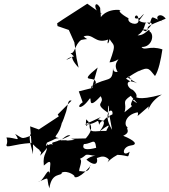

<svg xmlns="http://www.w3.org/2000/svg" viewBox="-20 -903 916 1038"><path d="M384 -147C306 -138 379 -148 294 -144C306 -131 338 -182 360 -170C244 -113 259 -149 268 -109C265 -149 211 -89 234 -132C282 -151 275 -155 298 -156C255 -168 302 -159 318 -257C309 -224 317 -236 338 -301C348 -335 345 -366 367 -359L292 -284L298 -274L190 -203L143 -220L150 -130C50 -124 13 -99 15 -120C4 -107 28 -124 15 -160C69 -159 93 -131 62 -179C112 -150 87 -146 195 -189C103 -210 155 -104 158 -69C163 -146 143 -126 194 -92C195 -73 210 -98 197 -61C255 -121 237 -118 233 -127C241 -71 209 -80 217 -8C276 -61 240 5 252 47C242 -19 220 77 186 81C258 51 226 54 247 115C259 24 316 52 314 30C347 15 395 52 381 53C406 70 473 -7 468 -8C463 -24 479 36 415 22C393 31 433 -33 412 -44C454 -64 429 -73 483 -62C519 -61 476 -66 447 -40C501 5 517 -23 497 -69C493 -19 525 -84 569 -41C554 -5 553 -32 615 -66C685 -63 668 -42 681 -83C639 -50 638 -108 685 -116C731 -121 707 -144 646 -169C692 -190 657 -209 671 -215C650 -220 650 -281 724 -296C736 -279 693 -250 784 -328C779 -276 775 -346 855 -392C715 -354 718 -383 707 -380C655 -296 737 -363 653 -296C669 -348 633 -349 687 -385C710 -356 740 -330 701 -358C689 -363 748 -372 698 -417C662 -429 653 -485 721 -453C663 -488 657 -492 697 -473C640 -510 620 -445 678 -491C717 -424 643 -501 656 -475C738 -528 746 -526 724 -515C787 -548 787 -527 818 -492C837 -520 850 -581 858 -636C787 -659 763 -626 745 -649C802 -647 817 -717 789 -733C788 -760 768 -710 724 -712C780 -746 751 -805 788 -771C808 -829 793 -808 860 -788C801 -795 842 -848 876 -802C770 -760 776 -760 780 -741C724 -751 773 -727 771 -737C843 -809 762 -763 732 -792C776 -849 753 -824 737 -807C680 -785 728 -857 729 -790C725 -760 665 -778 675 -804C633 -827 613 -849 636 -848C547 -861 514 -796 525 -807C527 -836 512 -888 530 -843C494 -927 473 -845 534 -825L452 -883L320 -798L289 -777L291 -762L352 -741L382 -674L394 -588L405 -537C338 -609 400 -603 338 -579C375 -612 397 -581 361 -616C386 -611 383 -662 419 -687C465 -697 456 -683 432 -706C485 -726 493 -663 564 -689C552 -634 592 -707 558 -717C593 -643 615 -685 572 -566C629 -567 696 -651 647 -632C630 -572 570 -564 636 -487C664 -549 591 -484 591 -536C589 -451 564 -491 472 -437C504 -423 438 -423 498 -452C503 -502 391 -443 508 -538L477 -427L406 -409L427 -350C386 -323 418 -303 464 -369C480 -385 447 -298 524 -383C552 -339 480 -350 563 -294C565 -367 575 -324 564 -266C576 -264 564 -319 586 -201C526 -299 595 -330 588 -285C517 -253 565 -241 510 -258C545 -283 514 -263 438 -230C513 -230 508 -274 516 -228C527 -263 567 -255 518 -192C611 -264 541 -190 558 -195C488 -198 461 -174 464 -236C471 -271 436 -174 446 -259C447 -249 523 -217 413 -126C475 -113 492 -171 500 -104C413 -81 418 -114 457 -155L364 -153Z"/></svg>

Font: Hussar Lance
Style: Italic
Weight: 700
Foundry: Cannot Into Space Fonts, PlusOne Fonts
Version: Version 2.27